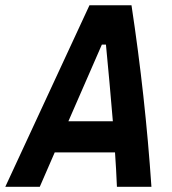

<svg xmlns="http://www.w3.org/2000/svg" viewBox="-52 -714 658 734"><path d="M-31.7 0 290 -693.8H450.7Q503.4 -346.2 526.9 0H395Q393.6 -32.7 391.8 -65.7Q390.1 -98.6 387.7 -131.3H157.2L100.1 0ZM209.5 -250.5H379.4Q373.5 -323.7 366.7 -397Q359.9 -470.2 353 -543.5H337.4Z"/></svg>

Font: Cascadia Mono
Style: Bold Italic
Weight: 700
Italic angle: -10°
Monospace: yes
Designer: Aaron Bell
Foundry: Saja Typeworks
Version: Version 2404.023; ttfautohint (v1.8.4)